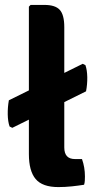

<svg xmlns="http://www.w3.org/2000/svg" viewBox="-20 -756 401 781"><path d="M30 -236 19 -241.5Q12 -261.5 11.5 -290.5Q11 -319.5 16 -348L316.5 -496.5L327.5 -491Q334.5 -471 335 -442Q335.5 -413 330 -384.5ZM313.5 -109Q325.5 -75.5 325.5 -38Q325.5 -30 325 -21Q324.5 -12 322 -4.5Q300.5 -1 272.8 2Q245 5 217.5 5Q152.5 5 125 -27.8Q97.5 -60.5 97.5 -129V-729L104.5 -736H160.5Q205 -736 223.2 -715.8Q241.5 -695.5 241.5 -645.5V-156Q241.5 -109 285 -109Z"/></svg>

Font: Signika Negative
Style: Bold
Weight: 700
Designer: Anna Giedry
Foundry: Anna Giedry
Version: Version 2.001